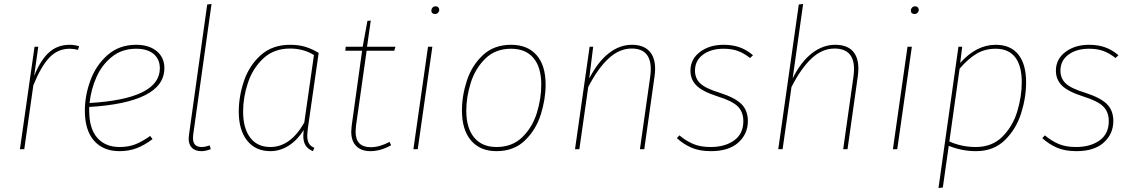

<svg xmlns="http://www.w3.org/2000/svg" viewBox="-20 -756 5735 973"><path d="M381 -522 375 -503Q355 -509 333 -509Q273 -509 230.5 -464.5Q188 -420 149 -324L103 0H81L155 -519H174L153 -371Q185 -451 228 -490Q271 -529 333 -529Q355 -529 381 -522Z M432 -214V-196Q432 -104 473 -57.5Q514 -11 586 -11Q631 -11 665.5 -24.5Q700 -38 741 -67L753 -51Q712 -20 672.5 -5Q633 10 586 10Q503 10 456.5 -43Q410 -96 410 -195Q410 -271 438 -348Q466 -425 525 -477Q584 -529 670 -529Q735 -529 774 -497Q813 -465 813 -411Q813 -323 716 -274Q619 -225 432 -214ZM434 -234Q790 -255 790 -410Q790 -456 758.5 -482.5Q727 -509 670 -509Q598 -509 547 -468Q496 -427 468.5 -364.5Q441 -302 434 -234Z M959 -73Q958 -67 958 -56Q958 -11 1002 -11Q1019 -11 1043 -19L1048 0Q1022 10 1001 10Q970 10 953 -6.5Q936 -23 936 -55Q936 -61 938 -75L1030 -733L1052 -736Z M1595 -488 1541 -112Q1537 -80 1537 -68Q1537 -45 1545 -30Q1553 -15 1573 -7L1566 10Q1541 0 1529 -18.5Q1517 -37 1517 -68Q1517 -75 1519 -97Q1488 -47 1444 -18.5Q1400 10 1350 10Q1275 10 1232.5 -43.5Q1190 -97 1190 -190Q1190 -268 1216.5 -346Q1243 -424 1301.5 -476.5Q1360 -529 1450 -529Q1494 -529 1528 -518.5Q1562 -508 1595 -488ZM1212 -191Q1212 -106 1248 -58.5Q1284 -11 1350 -11Q1452 -11 1522 -135L1571 -477Q1518 -510 1450 -510Q1368 -510 1314.5 -460Q1261 -410 1236.5 -336.5Q1212 -263 1212 -191Z M1784 -118Q1782 -98 1782 -89Q1782 -10 1859 -10Q1904 -10 1954 -37L1962 -20Q1909 10 1857 10Q1811 10 1785.5 -15.5Q1760 -41 1760 -89Q1760 -97 1762 -117L1815 -499H1730L1732 -519H1818L1842 -650L1859 -652L1840 -519H1984L1978 -499H1838Z M2097 0H2075L2149 -519H2171ZM2166 -702Q2166 -711 2172 -717.5Q2178 -724 2187 -724Q2196 -724 2201 -719Q2206 -714 2206 -706Q2206 -698 2200 -691.5Q2194 -685 2184 -685Q2176 -685 2171 -689.5Q2166 -694 2166 -702Z M2321 -196Q2321 -271 2346 -347.5Q2371 -424 2427 -476.5Q2483 -529 2570 -529Q2653 -529 2699 -477Q2745 -425 2745 -327Q2745 -253 2720.5 -175.5Q2696 -98 2640 -44Q2584 10 2496 10Q2413 10 2367 -44Q2321 -98 2321 -196ZM2723 -327Q2723 -415 2683.5 -462Q2644 -509 2570 -509Q2490 -509 2439 -458.5Q2388 -408 2365.5 -336Q2343 -264 2343 -195Q2343 -107 2383 -59Q2423 -11 2496 -11Q2576 -11 2627 -61Q2678 -111 2700.5 -183.5Q2723 -256 2723 -327Z M3300 -407Q3300 -389 3297 -369L3245 0H3223L3275 -367Q3278 -388 3278 -405Q3278 -510 3181 -510Q3119 -510 3064.5 -460Q3010 -410 2961 -315L2916 0H2894L2968 -519H2986L2966 -358Q3010 -443 3065 -486Q3120 -529 3182 -529Q3240 -529 3270 -497.5Q3300 -466 3300 -407Z M3796 -476 3781 -462Q3751 -486 3720 -497.5Q3689 -509 3647 -509Q3583 -509 3542.5 -479Q3502 -449 3502 -398Q3502 -359 3528.5 -333.5Q3555 -308 3627 -286Q3705 -261 3737.5 -228.5Q3770 -196 3770 -143Q3770 -77 3721.5 -33.5Q3673 10 3583 10Q3525 10 3484.5 -7.5Q3444 -25 3410 -56L3423 -70Q3458 -41 3494 -26Q3530 -11 3581 -11Q3654 -11 3700.5 -44.5Q3747 -78 3747 -142Q3747 -188 3719.5 -216Q3692 -244 3618 -267Q3540 -292 3509.5 -322.5Q3479 -353 3479 -398Q3479 -456 3527 -492.5Q3575 -529 3647 -529Q3693 -529 3729 -516Q3765 -503 3796 -476Z M4330 -408Q4330 -390 4327 -369L4275 0H4253L4305 -367Q4308 -388 4308 -406Q4308 -510 4209 -510Q4147 -510 4093.5 -460.5Q4040 -411 3991 -315L3946 0H3924L4028 -733L4050 -736L3997 -359Q4039 -443 4094.5 -486Q4150 -529 4212 -529Q4271 -529 4300.5 -498Q4330 -467 4330 -408Z M4527 0H4505L4579 -519H4601ZM4596 -702Q4596 -711 4602 -717.5Q4608 -724 4617 -724Q4626 -724 4631 -719Q4636 -714 4636 -706Q4636 -698 4630 -691.5Q4624 -685 4614 -685Q4606 -685 4601 -689.5Q4596 -694 4596 -702Z M4837 -519H4856L4846 -437Q4928 -529 5026 -529Q5101 -529 5140.5 -480Q5180 -431 5180 -339Q5180 -261 5154.5 -181Q5129 -101 5072 -45.5Q5015 10 4926 10Q4855 10 4788 -17L4758 194L4736 197ZM5158 -339Q5158 -423 5124.5 -466Q5091 -509 5026 -509Q4971 -509 4928.5 -483.5Q4886 -458 4843 -408L4791 -39Q4854 -11 4925 -11Q5008 -11 5060.5 -64Q5113 -117 5135.5 -192.5Q5158 -268 5158 -339Z M5648 -476 5633 -462Q5603 -486 5572 -497.5Q5541 -509 5499 -509Q5435 -509 5394.5 -479Q5354 -449 5354 -398Q5354 -359 5380.5 -333.5Q5407 -308 5479 -286Q5557 -261 5589.5 -228.5Q5622 -196 5622 -143Q5622 -77 5573.5 -33.5Q5525 10 5435 10Q5377 10 5336.5 -7.5Q5296 -25 5262 -56L5275 -70Q5310 -41 5346 -26Q5382 -11 5433 -11Q5506 -11 5552.5 -44.5Q5599 -78 5599 -142Q5599 -188 5571.5 -216Q5544 -244 5470 -267Q5392 -292 5361.5 -322.5Q5331 -353 5331 -398Q5331 -456 5379 -492.5Q5427 -529 5499 -529Q5545 -529 5581 -516Q5617 -503 5648 -476Z"/></svg>

Font: FiraGO Thin
Style: Italic
Weight: 100
Italic angle: -8°
Designer: bBox Type GmbH
Foundry: bBox Type GmbH
Version: Version 1.001